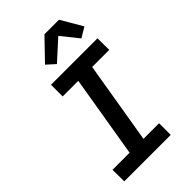

<svg xmlns="http://www.w3.org/2000/svg" viewBox="-288 -1079 1175 1175"><g transform="rotate(-45 300.0 -491.0)"><path d="M455 0H53L52 -101H200L289 -634H154V-735H556L557 -634H409L320 -101H455ZM269 -799 215 -848 344 -982H470L551 -843L486 -804L397 -915Z"/></g></svg>

Font: Iosevka Extended
Style: Bold Italic
Weight: 700
Width: 7
Italic angle: -9°
Monospace: yes
Designer: Belleve Invis
Foundry: Belleve Invis
Version: Version 32.5.0; ttfautohint (v1.8.4)